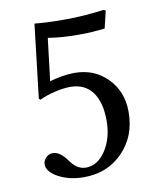

<svg xmlns="http://www.w3.org/2000/svg" viewBox="-74 -670 612 740"><g transform="rotate(-10 232.5 -300.0)"><path d="M54.2 -64Q54.2 -78.1 65.7 -89.6Q77.1 -101.1 91.8 -101.1Q118.2 -101.1 143.1 -68.8L151.9 -57.1Q176.8 -23.9 209 -23.9Q255.4 -23.9 287.1 -72Q318.8 -120.1 318.8 -189Q318.8 -261.7 288.8 -301.3Q258.8 -340.8 203.1 -340.8Q176.3 -340.8 141.4 -332.5Q106.4 -324.2 82 -312L76.2 -316.9L109.9 -605Q158.7 -600.1 217.8 -600.1H233.9Q302.2 -600.1 381.8 -610.8L389.2 -606.9L373 -539.1Q317.4 -533.2 283.2 -533.2H268.1Q202.1 -533.2 150.9 -542L130.9 -375Q148.9 -381.8 177.5 -386.5Q206.1 -391.1 228 -391.1Q306.2 -391.1 357.2 -338.9Q408.2 -286.6 408.2 -207Q408.2 -112.3 348.1 -50.5Q288.1 11.2 195.8 11.2Q139.2 11.2 96.7 -11.5Q54.2 -34.2 54.2 -64Z"/></g></svg>

Font: Common Serif
Style: Regular
Weight: 400
Designer: Philipp H. Poll, Khaled Hosny
Foundry: Stefan Peev, Context Ltd.
Version: Version 1.026